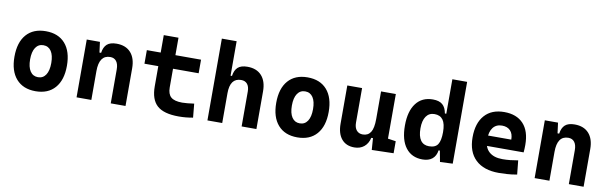

<svg xmlns="http://www.w3.org/2000/svg" viewBox="-48 -1207 5368 1693"><g transform="rotate(10 2636.5 -361.0)"><path d="M293 9.8Q181.2 9.8 119.6 -60.5Q58.1 -130.9 58.1 -258.8Q58.1 -387.2 119.6 -457.3Q181.2 -527.3 293 -527.3Q404.8 -527.3 466.3 -457.3Q527.8 -387.2 527.8 -258.8Q527.8 -130.9 466.3 -60.5Q404.8 9.8 293 9.8ZM293.2 -115.7Q338.4 -115.7 363 -153.1Q387.7 -190.5 387.7 -258.9Q387.7 -327.6 363 -364.7Q338.4 -401.9 293 -401.9Q248 -401.9 223.1 -364.7Q198.2 -327.5 198.2 -258.8Q198.2 -190.4 223.1 -153.1Q248 -115.7 293.2 -115.7Z M965.8 0V-304.2Q965.8 -351.1 946.5 -376.5Q927.2 -401.9 891.4 -401.9Q792 -401.9 792 -258.3L761.7 -423.8H804.7Q812 -476.1 840.3 -501.7Q868.7 -527.3 926.3 -527.3Q1008.3 -527.3 1053.2 -477.5Q1098.1 -427.7 1098.1 -336.9V0ZM659.7 0V-517.6H777.8L792 -408.2V0Z M1574.7 9.8Q1441 9.8 1381.4 -43.9Q1321.8 -97.7 1321.8 -215.8V-283.2H1453.6V-228.5Q1453.6 -169.3 1484.1 -142.5Q1514.6 -115.7 1584.5 -115.7Q1606.9 -115.7 1632.5 -118.4Q1658.1 -121.1 1690.9 -125.5L1702.6 -2Q1670.4 3.9 1639.8 6.8Q1609.2 9.8 1574.7 9.8ZM1321.8 -252.4V-673.8H1453.6V-252.4ZM1197.8 -396V-517.6H1683.1V-396Z M2137.7 0V-312.5Q2137.7 -355.9 2118.4 -379.4Q2099.1 -402.8 2063.3 -402.8Q1963.9 -402.8 1963.9 -266.6L1933.6 -423.8H1976.6Q1983.9 -476.1 2012.2 -501.7Q2040.5 -527.3 2098.1 -527.3Q2180.2 -527.3 2225.1 -477.5Q2270 -427.7 2270 -336.9V0ZM1831.5 0V-732.4H1963.9V0Z M2636.7 9.8Q2524.9 9.8 2463.4 -60.5Q2401.9 -130.9 2401.9 -258.8Q2401.9 -387.2 2463.4 -457.3Q2524.9 -527.3 2636.7 -527.3Q2748.6 -527.3 2810.1 -457.3Q2871.6 -387.2 2871.6 -258.8Q2871.6 -130.9 2810.1 -60.5Q2748.6 9.8 2636.7 9.8ZM2637 -115.7Q2682.1 -115.7 2706.8 -153.1Q2731.4 -190.5 2731.4 -258.9Q2731.4 -327.6 2706.8 -364.7Q2682.1 -401.9 2636.7 -401.9Q2591.8 -401.9 2566.9 -364.7Q2542 -327.5 2542 -258.8Q2542 -190.4 2566.9 -153.1Q2591.8 -115.7 2637 -115.7Z M3147.5 9.8Q3073.6 9.8 3033.1 -38.8Q2992.7 -87.4 2992.7 -175.8V-517.6H3125V-208.5Q3125 -164.1 3145.3 -139.9Q3165.5 -115.7 3201.2 -115.7Q3247.6 -115.7 3271.3 -151.6Q3294.9 -187.5 3294.9 -272L3321.3 -99.6H3281.2Q3269.2 -46.9 3234.1 -18.6Q3199 9.8 3147.5 9.8ZM3303.7 4.9 3294.9 -119.1V-210H3427.2V-118.2L3498.5 -107.4V0ZM3294.9 -146.5V-517.6H3427.2V-175.8Z M3757.3 9.8Q3661.1 9.8 3607.7 -59.6Q3554.2 -128.9 3554.2 -258.3Q3554.2 -386.7 3607.7 -457Q3661.1 -527.3 3758.3 -527.3Q3814.9 -527.3 3844.5 -501.7Q3874 -476.1 3882.8 -423.8H3925.8L3895.5 -258.3Q3895.5 -333.5 3870.4 -368.2Q3845.2 -402.8 3794.4 -402.8Q3746.1 -402.8 3719.7 -365Q3693.4 -327.1 3693.4 -258.3Q3693.4 -187 3719 -150.9Q3744.6 -114.7 3794.4 -114.7Q3851.1 -114.7 3873.3 -148.9Q3895.5 -183.1 3895.5 -258.3L3930.7 -93.8H3884.8Q3877 -42 3844.2 -16.1Q3811.5 9.8 3757.3 9.8ZM3914.6 4.9 3895.5 -97.7V-732.4H4027.8V0Z M4440.4 9.8Q4306 9.8 4232.8 -59.8Q4159.7 -129.4 4159.7 -259.8Q4159.7 -386.7 4221.9 -457Q4284 -527.3 4397.5 -527.3Q4508.3 -527.3 4568.8 -462.4Q4629.4 -397.4 4629.4 -273.4Q4629.4 -238.3 4626.3 -206.5H4246.6V-298.3H4499.5Q4499.5 -350.5 4472.9 -378.4Q4446.3 -406.2 4398.4 -406.2Q4346.7 -406.2 4318.1 -369.4Q4289.6 -332.5 4289.6 -264.6Q4289.6 -191.5 4331.9 -153.4Q4374.2 -115.2 4452.1 -115.2Q4487.4 -115.2 4521.5 -118.9Q4555.7 -122.6 4591.3 -128.9L4604 -3.9Q4554.4 4.9 4513.2 7.3Q4472.1 9.8 4440.4 9.8Z M5067.4 0V-304.2Q5067.4 -351.1 5048.1 -376.5Q5028.8 -401.9 4993 -401.9Q4893.6 -401.9 4893.6 -258.3L4863.3 -423.8H4906.2Q4913.6 -476.1 4941.9 -501.7Q4970.2 -527.3 5027.8 -527.3Q5109.9 -527.3 5154.8 -477.5Q5199.7 -427.7 5199.7 -336.9V0ZM4761.2 0V-517.6H4879.4L4893.6 -408.2V0Z"/></g></svg>

Font: Cascadia Code PL
Style: Regular
Weight: 400
Monospace: yes
Designer: Aaron Bell
Foundry: Saja Typeworks
Version: Version 2102.003